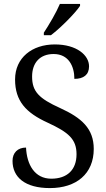

<svg xmlns="http://www.w3.org/2000/svg" viewBox="-20 -951 544 981"><path d="M204 -784V-771H240C292 -810 366 -886 389 -921V-931H286C267 -886 232 -827 204 -784ZM235 10C370 10 459 -63 459 -190C459 -294 397 -349 287 -399C179 -448 144 -483 144 -560C144 -630 184 -675 254 -675C331 -675 360 -612 360 -548C407 -548 435 -569 435 -612C435 -669 372 -724 260 -724C144 -724 57 -656 57 -545C57 -435 112 -375 224 -324C330 -275 371 -240 371 -163C371 -83 323 -38 242 -38C157 -38 117 -110 113 -197C70 -197 44 -170 44 -129C44 -46 107 10 235 10Z"/></svg>

Font: Noto Serif Lao SemiCondensed
Style: Regular
Weight: 400
Width: 4
Designer: Monotype Design Team
Foundry: Monotype Imaging Inc.
Version: Version 2.003